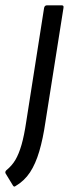

<svg xmlns="http://www.w3.org/2000/svg" viewBox="-83 -508 259 723"><path d="M83 -478Q85 -488 94 -488H149Q154 -488 155.5 -485.5Q157 -483 156 -478L88 -48Q79 14 65 61.5Q51 109 30 141Q9 173 -25 193Q-30 197 -34 191L-62 145Q-65 139 -59 133Q-38 116 -25 94Q-12 72 -2 37.5Q8 3 16 -51Z"/></svg>

Font: Sofia Sans Extra Condensed Medium
Style: Italic
Weight: 500
Italic angle: -9°
Version: Version 4.100